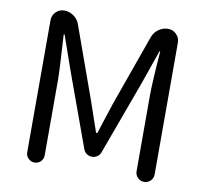

<svg xmlns="http://www.w3.org/2000/svg" viewBox="-81 -821 973 909"><g transform="rotate(10 406.0 -366.5)"><path d="M99.6 -42V-676.8Q99.6 -700.2 116.2 -716.8Q132.8 -733.4 156.2 -733.4Q180.7 -733.4 201.7 -718.8Q222.7 -704.1 230.5 -680.7L352.5 -340.8Q386.7 -240.2 404.3 -190.4Q405.3 -188.5 407.7 -188.5Q410.2 -188.5 411.1 -190.4Q418.9 -214.8 435.1 -265.1Q451.2 -315.4 460 -340.8L581.1 -680.7Q589.8 -704.1 610.4 -718.8Q630.9 -733.4 656.2 -733.4Q678.7 -733.4 695.3 -716.8Q711.9 -700.2 711.9 -676.8V-43.9Q711.9 -25.4 699.2 -12.7Q686.5 0 668.5 0Q650.4 0 637.7 -12.7Q625 -25.4 625 -43.9V-406.2Q625 -468.8 636.7 -620.1Q636.7 -622.1 634.8 -622.1Q632.8 -622.1 632.8 -620.1L575.2 -455.1L446.3 -103.5Q441.4 -89.8 430.2 -82Q418.9 -74.2 404.8 -74.2Q390.6 -74.2 379.4 -82Q368.2 -89.8 363.3 -103.5L235.4 -455.1L177.7 -620.1Q176.8 -622.1 174.8 -622.1Q172.9 -622.1 172.9 -620.1Q183.6 -447.3 183.6 -406.2V-42Q183.6 -24.4 171.4 -12.2Q159.2 0 142.1 0Q125 0 112.3 -12.2Q99.6 -24.4 99.6 -42Z"/></g></svg>

Font: Gen Jyuu Gothic P Regular
Style: Regular
Weight: 400
Designer: [Source Han Sans]
Ryoko NISHIZUKA  (kana & ideographs); Paul D. Hunt (Latin, Greek & Cyrillic); Wenlong ZHANG  (bopomofo
Version: Version 1.002.20150607